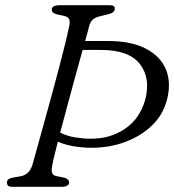

<svg xmlns="http://www.w3.org/2000/svg" viewBox="-20 -720 671 740"><path d="M181.5 -82.5Q177 -63 181.2 -53Q185.5 -43 201 -40.5L226.5 -35.5Q246.5 -30 246.5 -16.5Q246.5 -8.5 238.5 -4.2Q230.5 0 219.5 0H29.5Q16 0 11.5 -4Q7 -8 7 -16Q5.5 -31 29 -35.5L58.5 -40.5Q92 -46 104.5 -83Q109.5 -101.5 120.8 -141.5Q132 -181.5 146.5 -234.2Q161 -287 176.8 -344.2Q192.5 -401.5 206.8 -455.8Q221 -510 231.5 -552.8Q242 -595.5 246.5 -618.5Q250.5 -636 246.8 -645.5Q243 -655 227.5 -658.5L200 -664.5Q179.5 -669.5 179.5 -683.5Q179.5 -700 213.5 -700H400.5Q413.5 -700 418 -696.5Q422.5 -693 422.5 -686Q422 -671 397 -665L366 -657.5Q333.5 -651 325 -624Q322 -612.5 317.8 -596.8Q313.5 -581 308 -562H396Q485.5 -562 542.2 -532.5Q599 -503 620 -451Q641 -399 622.5 -332Q608 -277.5 565.8 -236.5Q523.5 -195.5 462.2 -172.8Q401 -150 329 -150.5Q295 -151 262.5 -156.5Q230 -162 203 -174Q194.5 -141 188.8 -117Q183 -93 181.5 -82.5ZM326 -185.5Q404 -184 462 -223.8Q520 -263.5 540 -337Q561 -419 519.2 -473.2Q477.5 -527.5 368.5 -527.5H298.5Q285.5 -481 270.2 -425.2Q255 -369.5 239.8 -313.2Q224.5 -257 212 -209Q238.5 -195.5 270 -190.5Q301.5 -185.5 326 -185.5Z"/></svg>

Font: Fraunces 9pt S050 Light
Style: Italic
Weight: 300
Italic angle: -16°
Version: Version 1.000; ttfautohint (v1.8.3)